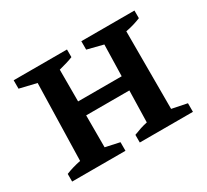

<svg xmlns="http://www.w3.org/2000/svg" viewBox="-112 -700 937 870"><g transform="rotate(-30 356.5 -265.0)"><path d="M40 0V-40Q74 -54 118 -63L128 -465L40 -486V-530H319V-490Q302 -483 286 -478.5Q270 -474 245 -467V-301H473L477 -465L394 -486V-530H672V-490Q655 -483 635 -477Q615 -471 593 -467V-61L672 -45V0H394V-40Q414 -48 431 -53.5Q448 -59 467 -63L471 -228H245V-61L319 -45V0Z"/></g></svg>

Font: Piazzolla SC SemiBold
Style: Regular
Weight: 600
Designer: Juan Pablo del Peral
Foundry: Huerta Tipografica
Version: Version 1.330